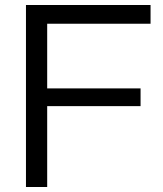

<svg xmlns="http://www.w3.org/2000/svg" viewBox="-20 -749 652 769"><path d="M84 0V-729H583V-654H152L169 -671V0ZM141 -324V-395H543V-324Z"/></svg>

Font: Mona Sans ExtraLight
Style: Regular
Weight: 400
Version: Version 2.000